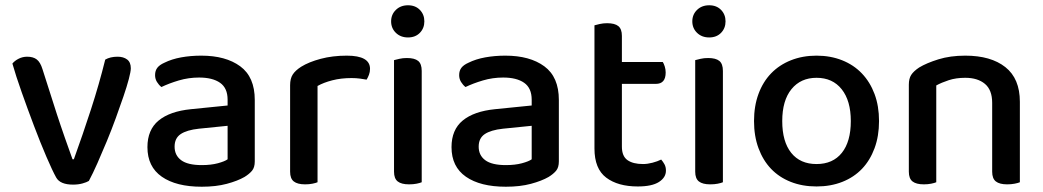

<svg xmlns="http://www.w3.org/2000/svg" viewBox="-20 -693 3956 728"><path d="M426 -478Q448 -478 462 -467.5Q476 -457 476 -434Q476 -422 468.5 -393.5Q461 -365 448 -327Q435 -289 419 -245Q403 -201 385 -157.5Q367 -114 349.5 -74.5Q332 -35 317 -7Q309 -2 293 2.5Q277 7 257 7Q208 7 193 -20Q179 -45 156 -98.5Q133 -152 109 -215.5Q85 -279 62.5 -342.5Q40 -406 27 -452Q36 -463 51 -470.5Q66 -478 83 -478Q106 -478 119.5 -467.5Q133 -457 141 -431L196 -259Q202 -240 210 -217Q218 -194 226 -170.5Q234 -147 242 -125.5Q250 -104 255 -89H260Q294 -183 325 -278.5Q356 -374 379 -467Q398 -478 426 -478Z M745 -67Q780 -67 806 -74Q832 -81 843 -89V-216L734 -205Q688 -200 665 -184.5Q642 -169 642 -137Q642 -104 667 -85.5Q692 -67 745 -67ZM743 -482Q836 -482 891 -441.5Q946 -401 946 -314V-81Q946 -58 935.5 -45.5Q925 -33 907 -22Q881 -7 840 4Q799 15 745 15Q648 15 593.5 -23Q539 -61 539 -135Q539 -201 581.5 -236Q624 -271 704 -279L843 -293V-315Q843 -359 814.5 -379Q786 -399 735 -399Q695 -399 658 -388Q621 -377 592 -363Q582 -371 575 -382.5Q568 -394 568 -408Q568 -425 576.5 -436Q585 -447 603 -455Q631 -469 667 -475.5Q703 -482 743 -482Z M1184 -2Q1177 1 1164.5 3.5Q1152 6 1137 6Q1108 6 1094 -5Q1080 -16 1080 -42V-370Q1080 -395 1090 -410.5Q1100 -426 1122 -440Q1151 -458 1196 -470Q1241 -482 1295 -482Q1383 -482 1383 -432Q1383 -420 1379 -409.5Q1375 -399 1370 -391Q1360 -393 1345 -395Q1330 -397 1313 -397Q1273 -397 1240 -388.5Q1207 -380 1184 -367Z M1579 -2Q1572 1 1559.5 3.5Q1547 6 1531 6Q1502 6 1488 -5Q1474 -16 1474 -42V-465Q1482 -467 1494.5 -470Q1507 -473 1523 -473Q1552 -473 1565.5 -462Q1579 -451 1579 -424ZM1463 -612Q1463 -638 1481 -655.5Q1499 -673 1527 -673Q1555 -673 1572 -655.5Q1589 -638 1589 -612Q1589 -586 1572 -568.5Q1555 -551 1527 -551Q1499 -551 1481 -568.5Q1463 -586 1463 -612Z M1898 -67Q1933 -67 1959 -74Q1985 -81 1996 -89V-216L1887 -205Q1841 -200 1818 -184.5Q1795 -169 1795 -137Q1795 -104 1820 -85.5Q1845 -67 1898 -67ZM1896 -482Q1989 -482 2044 -441.5Q2099 -401 2099 -314V-81Q2099 -58 2088.5 -45.5Q2078 -33 2060 -22Q2034 -7 1993 4Q1952 15 1898 15Q1801 15 1746.5 -23Q1692 -61 1692 -135Q1692 -201 1734.5 -236Q1777 -271 1857 -279L1996 -293V-315Q1996 -359 1967.5 -379Q1939 -399 1888 -399Q1848 -399 1811 -388Q1774 -377 1745 -363Q1735 -371 1728 -382.5Q1721 -394 1721 -408Q1721 -425 1729.5 -436Q1738 -447 1756 -455Q1784 -469 1820 -475.5Q1856 -482 1896 -482Z M2338 -137Q2338 -101 2359 -86Q2380 -71 2418 -71Q2435 -71 2454 -76Q2473 -81 2487 -88Q2494 -80 2499.5 -70Q2505 -60 2505 -46Q2505 -20 2478.5 -3Q2452 14 2398 14Q2323 14 2278.5 -19.5Q2234 -53 2234 -130V-597Q2241 -599 2254 -602Q2267 -605 2282 -605Q2311 -605 2324.5 -594Q2338 -583 2338 -557V-458H2493Q2497 -452 2500.5 -441Q2504 -430 2504 -418Q2504 -375 2467 -375H2338V-137Z M2721 -2Q2714 1 2701.5 3.5Q2689 6 2673 6Q2644 6 2630 -5Q2616 -16 2616 -42V-465Q2624 -467 2636.5 -470Q2649 -473 2665 -473Q2694 -473 2707.5 -462Q2721 -451 2721 -424ZM2605 -612Q2605 -638 2623 -655.5Q2641 -673 2669 -673Q2697 -673 2714 -655.5Q2731 -638 2731 -612Q2731 -586 2714 -568.5Q2697 -551 2669 -551Q2641 -551 2623 -568.5Q2605 -586 2605 -612Z M3313 -234Q3313 -177 3296 -131Q3279 -85 3248.5 -53Q3218 -21 3174 -3.5Q3130 14 3076 14Q3022 14 2978 -3.5Q2934 -21 2903.5 -53Q2873 -85 2856 -131Q2839 -177 2839 -234Q2839 -291 2856 -337Q2873 -383 2904 -415Q2935 -447 2979 -464.5Q3023 -482 3076 -482Q3129 -482 3173 -464.5Q3217 -447 3248 -414.5Q3279 -382 3296 -336.5Q3313 -291 3313 -234ZM3076 -398Q3016 -398 2981 -355Q2946 -312 2946 -234Q2946 -156 2980 -113.5Q3014 -71 3076 -71Q3138 -71 3172 -113.5Q3206 -156 3206 -234Q3206 -311 3171.5 -354.5Q3137 -398 3076 -398Z M3742 -303Q3742 -352 3714.5 -375Q3687 -398 3640 -398Q3605 -398 3577.5 -389Q3550 -380 3530 -369V-2Q3523 1 3510.5 3.5Q3498 6 3483 6Q3454 6 3440 -5Q3426 -16 3426 -42V-372Q3426 -395 3435 -409Q3444 -423 3465 -437Q3493 -454 3538 -468Q3583 -482 3640 -482Q3737 -482 3792 -438.5Q3847 -395 3847 -307V-2Q3840 1 3827 3.5Q3814 6 3799 6Q3770 6 3756 -5Q3742 -16 3742 -42V-303Z"/></svg>

Font: Baloo Paaji 2 Medium
Style: Regular
Weight: 500
Designer: Shuchita Grover, Noopur Datye and Ek Type
Foundry: Ek Type
Version: Version 1.640;hotconv 1.0.111;makeotfexe 2.5.65597; ttfautoh